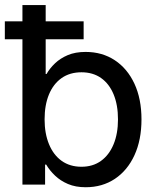

<svg xmlns="http://www.w3.org/2000/svg" viewBox="-24 -748 634 778"><path d="M323.2 10.7Q282.2 10.7 251.5 -2.4Q220.7 -15.6 199 -36.4Q177.2 -57.1 163.1 -81.1H158.7V0H66.9V-727.5H161.1V-448.2H164.6Q177.7 -471.2 199 -491.5Q220.2 -511.7 250.7 -524.7Q281.2 -537.6 322.8 -537.6Q390.1 -537.6 441.2 -503.9Q492.2 -470.2 520.8 -408.7Q549.3 -347.2 549.3 -264.2Q549.3 -181.2 521 -119.4Q492.7 -57.6 441.7 -23.4Q390.6 10.7 323.2 10.7ZM306.2 -72.3Q352.1 -72.3 385 -95.9Q418 -119.6 436 -162.8Q454.1 -206.1 454.1 -264.2Q454.1 -322.8 436.3 -365.7Q418.5 -408.7 385.5 -431.9Q352.5 -455.1 306.2 -455.1Q258.8 -455.1 225.3 -431.4Q191.9 -407.7 174.3 -365Q156.7 -322.3 156.7 -264.2Q156.7 -207 174.6 -163.6Q192.4 -120.1 225.8 -96.2Q259.3 -72.3 306.2 -72.3ZM-4.4 -588.9V-661.6H314.9V-588.9Z"/></svg>

Font: Inter Cardless Tabular
Style: Regular
Weight: 400
Designer: Rasmus Andersson
Foundry: rsms
Version: Version 4.000;git-4fc901f